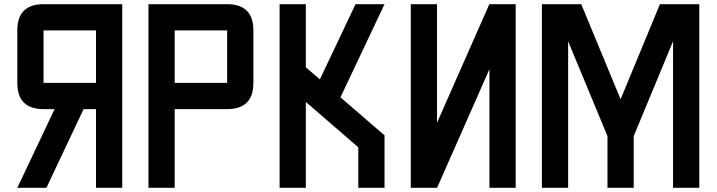

<svg xmlns="http://www.w3.org/2000/svg" viewBox="-20 -895 3415 915"><path d="M437.5 -750H187.5V-500H437.5ZM562.5 0H437.5V-375H378.4L201.2 0H62.5L240.2 -375H187.5Q62.5 -375 62.5 -500V-750Q62.5 -875 187.5 -875H562.5Z M812.5 -375V0H687.5V-875H1062.5Q1187.5 -875 1187.5 -750V-500Q1187.5 -375 1062.5 -375ZM812.5 -500H1062.5V-750H812.5Z M1437.5 0H1312.5V-875H1437.5V-574.2L1504.4 -516.6L1674.3 -875H1812.5L1602.5 -431.2L1812.5 -250V0H1687.5V-192.9L1437.5 -409.2Z M2062.5 -309.6 2312 -875H2437.5V0H2312.5V-565.4L2063 0H1937.5V-875H2062.5Z M3000 0H2875V-246.1L2687.5 -698.2V0H2562.5V-875H2750L2937.5 -421.9L3125 -875H3312.5V0H3187.5V-698.2L3000 -246.1Z"/></svg>

Font: Oldtimer
Style: Regular
Weight: 400
Designer: GGBotNet
Foundry: GGBotNet
Version: 1.00